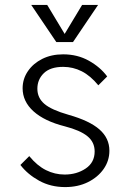

<svg xmlns="http://www.w3.org/2000/svg" viewBox="-20 -741 527 781"><path d="M99 -106Q131 -67 167 -49Q203 -31 243 -31Q292 -31 328.5 -55.5Q365 -80 365 -125Q365 -163 335.5 -187Q306 -211 244 -227Q161 -248 116.5 -288Q72 -328 72 -382Q72 -420 93.5 -451.5Q115 -483 152 -501.5Q189 -520 237 -520Q295 -520 341.5 -494Q388 -468 416 -430L380 -394Q348 -433 312.5 -451Q277 -469 237 -469Q185 -469 158.5 -443.5Q132 -418 132 -380Q132 -343 160.5 -318.5Q189 -294 259 -274Q344 -250 384.5 -214.5Q425 -179 425 -128Q425 -87 401.5 -53.5Q378 -20 337.5 0Q297 20 245 20Q186 20 139 -6Q92 -32 63 -70ZM107 -721H172L243 -603L314 -721H379L277 -570H209Z"/></svg>

Font: Moderustic Light
Style: Regular
Weight: 300
Designer: Tural Alisoy
Foundry: TAFT Foundry
Version: Version 2.120